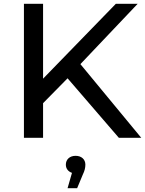

<svg xmlns="http://www.w3.org/2000/svg" viewBox="-20 -720 759 1003"><path d="M205 0V-181L333 -311L601 0H718L400 -385L699 -700H585L205 -309V-700H105V0ZM324 140C324 161 336 176 356 183L333 263H383L413 191C422 173 426 156 426 140C426 113 406 94 375 94C344 94 324 113 324 140Z"/></svg>

Font: Malon Grotesk Med
Style: Regular
Weight: 500
Designer: Julieta Ulanovsky
Foundry: Julieta Ulanovsky
Version: Version 7.200